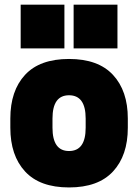

<svg xmlns="http://www.w3.org/2000/svg" viewBox="-20 -800 600 834"><path d="M24.9 -245.1V-285.2Q24.9 -405.8 88.9 -474.9Q152.8 -543.9 279.8 -543.9Q406.7 -543.9 470.9 -474.6Q535.2 -405.3 535.2 -285.2V-245.1Q535.2 -124.5 470.9 -55.2Q406.7 14.2 279.8 14.2Q152.8 14.2 88.9 -55.2Q24.9 -124.5 24.9 -245.1ZM490.2 -779.8V-589.8H299.8V-779.8ZM259.8 -779.8V-589.8H69.8V-779.8ZM279.8 -144Q352.1 -144 352.1 -245.1V-285.2Q352.1 -386.2 279.8 -386.2Q208 -386.2 208 -285.2V-245.1Q208 -144 279.8 -144Z"/></svg>

Font: Cooper Hewitt
Style: Heavy
Weight: 713
Designer: Village Type and Design LLC
Foundry: Cooper Hewitt Smithsonian Design Museum
Version: 1.000